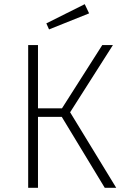

<svg xmlns="http://www.w3.org/2000/svg" viewBox="-20 -900 591 920"><path d="M386 -880 202 -788 215 -759 407 -836ZM521 -684H470L277 -381H162V-684H115V0H162V-340H276L482 0H537L316 -362Z"/></svg>

Font: Fira Sans ExtraLight
Style: Regular
Weight: 200
Designer: bBox Type GmbH & Carrois Corporate GbR & Edenspiekermann AG
Foundry: bBox Type GmbH & Carrois Corporate GbR & Edenspiekermann AG
Version: Version 4.300;PS 004.300;hotconv 1.0.88;makeotf.lib2.5.64775